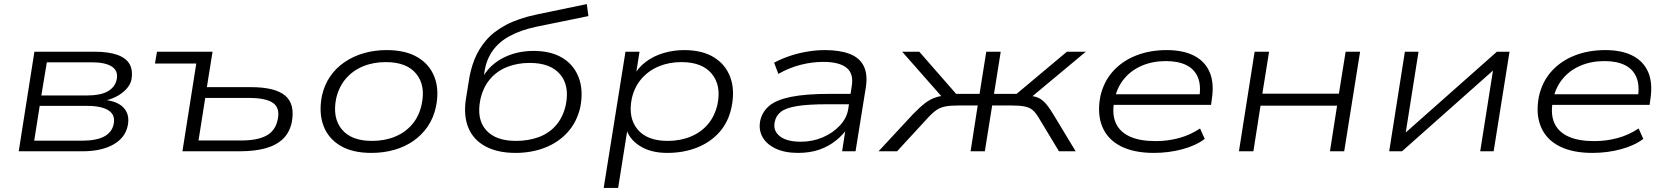

<svg xmlns="http://www.w3.org/2000/svg" viewBox="-20 -743 8187 943"><path d="M72 0 149 -489H445Q513 -489 556.5 -473.5Q600 -458 617 -427Q634 -396 625 -349Q619 -325 598.5 -303.5Q578 -282 548 -267Q518 -252 484 -247L485 -253Q556 -248 587.5 -213.5Q619 -179 607 -124Q594 -65 535.5 -32.5Q477 0 385 0ZM148 -52H381Q452 -52 490.5 -72Q529 -92 538 -132Q548 -178 513.5 -200.5Q479 -223 407 -223H175ZM183 -274H403Q474 -274 509.5 -294.5Q545 -315 553 -352Q562 -394 530 -415.5Q498 -437 431 -437H210Z M876 0 944 -431H741L751 -489H1024L996 -315H1213Q1331 -315 1380.5 -273.5Q1430 -232 1413 -142Q1402 -92 1370 -61Q1338 -30 1285 -15Q1232 0 1157 0ZM955 -53H1165Q1244 -53 1288.5 -77Q1333 -101 1344 -156Q1356 -212 1321.5 -237Q1287 -262 1202 -262H988Z M1804 8Q1711 8 1651.5 -27.5Q1592 -63 1568.5 -126Q1545 -189 1561 -272Q1573 -326 1601.5 -367.5Q1630 -409 1672.5 -438Q1715 -467 1767.5 -482Q1820 -497 1879 -497Q1972 -497 2031.5 -461.5Q2091 -426 2114.5 -363Q2138 -300 2121 -218Q2109 -163 2080.5 -121.5Q2052 -80 2010.5 -51Q1969 -22 1916.5 -7Q1864 8 1804 8ZM1807 -51Q1870 -51 1920.5 -72Q1971 -93 2005 -133Q2039 -173 2051 -231Q2071 -324 2024 -381Q1977 -438 1875 -438Q1813 -438 1762.5 -417Q1712 -396 1678 -356Q1644 -316 1631 -259Q1612 -165 1658.5 -108Q1705 -51 1807 -51Z M2512 8Q2425 8 2365.5 -23.5Q2306 -55 2281 -114Q2256 -173 2268 -255L2282 -342Q2290 -399 2310 -450Q2330 -501 2367 -544.5Q2404 -588 2465 -620.5Q2526 -653 2617 -672L2862 -723L2870 -664L2611 -611Q2537 -595 2483.5 -566Q2430 -537 2399 -493Q2368 -449 2359 -388L2355 -362H2349Q2375 -406 2412.5 -434.5Q2450 -463 2498 -478Q2546 -493 2600 -493Q2687 -493 2743.5 -458Q2800 -423 2823 -360.5Q2846 -298 2830 -216Q2813 -143 2767.5 -93Q2722 -43 2656 -17.5Q2590 8 2512 8ZM2514 -51Q2576 -51 2627 -70Q2678 -89 2712 -129Q2746 -169 2759 -228Q2778 -323 2730.5 -378.5Q2683 -434 2582 -434Q2521 -434 2470.5 -414Q2420 -394 2386 -353.5Q2352 -313 2339 -253Q2320 -158 2367 -104.5Q2414 -51 2514 -51Z M2945 180 3052 -489H3121L3102 -369H3092Q3113 -410 3151.5 -439Q3190 -468 3239 -482.5Q3288 -497 3340 -497Q3429 -497 3486.5 -461.5Q3544 -426 3567 -363Q3590 -300 3573 -217Q3558 -144 3513.5 -94Q3469 -44 3403 -18Q3337 8 3257 8Q3176 8 3122 -26.5Q3068 -61 3054 -116H3063L3016 180ZM3259 -51Q3321 -51 3372 -72Q3423 -93 3457 -133Q3491 -173 3504 -231Q3523 -324 3475.5 -381Q3428 -438 3327 -438Q3266 -438 3215.5 -417Q3165 -396 3130.5 -356Q3096 -316 3083 -259Q3064 -165 3111 -108Q3158 -51 3259 -51Z M3900 8Q3834 8 3789 -13.5Q3744 -35 3724.5 -71Q3705 -107 3714 -151Q3724 -195 3759 -224Q3794 -253 3866 -267.5Q3938 -282 4057 -282H4174L4166 -231H4046Q3949 -231 3894.5 -222Q3840 -213 3815.5 -194Q3791 -175 3785 -144Q3776 -101 3810 -74Q3844 -47 3913 -47Q3971 -47 4021 -68.5Q4071 -90 4105 -126.5Q4139 -163 4146 -207L4163 -318Q4174 -381 4138 -410Q4102 -439 4024 -439Q3968 -439 3911.5 -424.5Q3855 -410 3803 -380L3782 -435Q3817 -454 3858.5 -468Q3900 -482 3944.5 -489.5Q3989 -497 4031 -497Q4104 -497 4152.5 -478.5Q4201 -460 4221.5 -420Q4242 -380 4233 -317L4182 0H4116L4134 -116L4145 -117Q4122 -82 4086 -53Q4050 -24 4004 -8Q3958 8 3900 8Z M4295 0 4464 -182Q4498 -217 4523.5 -236.5Q4549 -256 4577 -265Q4605 -274 4645 -276L4618 -254L4411 -489H4495L4676 -282H4791L4824 -489H4895L4862 -282H4973L5220 -489H5313L5031 -254L5014 -275Q5048 -273 5069.5 -266.5Q5091 -260 5109.5 -241.5Q5128 -223 5153 -182L5263 0H5181L5082 -164Q5066 -191 5050.5 -203.5Q5035 -216 5010.5 -220.5Q4986 -225 4944 -225H4853L4817 0H4747L4782 -225H4691Q4650 -225 4625 -220.5Q4600 -216 4581 -203.5Q4562 -191 4537 -164L4386 0Z M5647 8Q5549 8 5484.5 -25Q5420 -58 5394 -120.5Q5368 -183 5384 -268Q5400 -341 5445.5 -392Q5491 -443 5559 -470Q5627 -497 5711 -497Q5790 -497 5843.5 -470Q5897 -443 5920.5 -390Q5944 -337 5932 -257L5928 -228H5428L5436 -280H5896L5870 -263Q5880 -324 5863 -364Q5846 -404 5806 -423.5Q5766 -443 5706 -443Q5641 -443 5587.5 -420Q5534 -397 5499 -353.5Q5464 -310 5453 -249L5452 -243Q5441 -180 5461 -137Q5481 -94 5530 -72Q5579 -50 5656 -50Q5716 -50 5771 -65Q5826 -80 5874 -112L5897 -61Q5854 -28 5787 -10Q5720 8 5647 8Z M6065 0 6142 -489H6213L6180 -283H6556L6589 -489H6660L6582 0H6512L6547 -224H6171L6136 0Z M6803 0 6880 -489H6947L6882 -78H6868L7332 -489H7394L7316 0H7250L7315 -411H7329L6866 0Z M7801 8Q7703 8 7638.5 -25Q7574 -58 7548 -120.5Q7522 -183 7538 -268Q7554 -341 7599.5 -392Q7645 -443 7713 -470Q7781 -497 7865 -497Q7944 -497 7997.5 -470Q8051 -443 8074.5 -390Q8098 -337 8086 -257L8082 -228H7582L7590 -280H8050L8024 -263Q8034 -324 8017 -364Q8000 -404 7960 -423.5Q7920 -443 7860 -443Q7795 -443 7741.5 -420Q7688 -397 7653 -353.5Q7618 -310 7607 -249L7606 -243Q7595 -180 7615 -137Q7635 -94 7684 -72Q7733 -50 7810 -50Q7870 -50 7925 -65Q7980 -80 8028 -112L8051 -61Q8008 -28 7941 -10Q7874 8 7801 8Z"/></svg>

Font: Nunito Sans 10pt Expanded Light
Style: Italic
Weight: 300
Width: 7
Italic angle: -9°
Designer: Vernon Adams
Foundry: Vernon Adams
Version: Version 3.101;gftools[0.9.27]